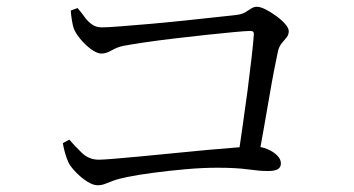

<svg xmlns="http://www.w3.org/2000/svg" viewBox="-20 -634 1040 564"><path d="M677.6 -159.3Q684.2 -205.2 692.1 -259.5Q700 -313.8 707.1 -367.4Q714.1 -421 719 -464.5Q723.9 -508 725.7 -532.2Q726.7 -543.1 716.1 -543.1Q703.1 -543.1 667.9 -539.8Q632.7 -536.5 586.4 -531.6Q540.1 -526.7 491.6 -520.9Q443 -515.1 403.2 -509.2Q363.3 -503.3 342.4 -499.3Q324.5 -495.6 308.1 -486.1Q291.7 -476.6 278.2 -476.6Q264.9 -476.6 247.1 -489.8Q229.2 -503.1 215.4 -520.2Q201.5 -537.4 196.9 -549.9Q193.5 -559.6 191 -575.7Q188.5 -591.7 187.9 -603L207.8 -610.4Q218.1 -598.6 227.8 -585Q237.4 -571.5 249.7 -562.5Q262.1 -553.6 279.3 -553.6Q294.7 -553.6 333.3 -556.6Q372 -559.6 422 -563.9Q472.1 -568.3 522.8 -573.7Q573.5 -579.1 614.4 -583.5Q655.3 -587.9 673.5 -589.9Q691.2 -592.1 701 -598.2Q710.9 -604.2 718.3 -609.2Q725.8 -614.1 734.6 -614.1Q744.9 -614.1 760.2 -606.4Q775.4 -598.6 791.3 -587.1Q807.1 -575.6 817.7 -563.5Q828.2 -551.4 828.2 -542.4Q828.2 -531.9 821.8 -524.1Q815.5 -516.2 808 -507.4Q800.4 -498.5 796.8 -484.8Q792.7 -466.1 785.9 -431.2Q779 -396.3 771.3 -350.8Q763.6 -305.3 754.8 -256Q746.1 -206.7 737.3 -159.3ZM266.7 -89.8Q253.2 -89.8 235.8 -100.9Q218.4 -112.1 203.4 -127.6Q188.3 -143.1 181.7 -155.6Q175.5 -168.5 170.6 -186.3Q165.8 -204.2 164.6 -213.5L183.5 -223.8Q200.6 -203.9 221.1 -184.4Q241.6 -164.9 270.5 -164.9Q282 -164.9 314.9 -167.6Q347.9 -170.4 394.4 -174.7Q441 -179 492.1 -184.2Q543.3 -189.4 590.7 -193.7Q638.1 -198 674 -200.7Q709.9 -203.5 724.1 -203.5Q746.2 -203.9 764.4 -196.4Q782.6 -188.9 793.8 -177.7Q805.1 -166.6 805.1 -154.4Q805.1 -142.5 796.3 -137.1Q787.6 -131.6 766.3 -131.6Q743.6 -131.6 708.8 -136.4Q673.9 -141.3 617.6 -141.3Q575.3 -141.3 525.2 -136.9Q475 -132.4 429.8 -126.4Q384.6 -120.4 354.7 -114.2Q328.4 -109 313.4 -103.4Q298.4 -97.8 288.3 -93.8Q278.2 -89.8 266.7 -89.8Z"/></svg>

Font: Noto Serif KR ExtraLight
Style: Regular
Weight: 200
Designer: Ryoko NISHIZUKA 西塚涼子 (kana & ideographs); Frank Grießhammer (Latin, Greek & Cyrillic); Wenlong ZHANG 张文龙 (bopomofo); San
Foundry: Adobe
Version: Version 2.002-H1;hotconv 1.1.0;makeotfexe 2.6.0